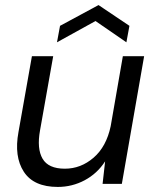

<svg xmlns="http://www.w3.org/2000/svg" viewBox="-20 -726 615 758"><path d="M208 12Q113 12 74 -48Q35 -108 53 -205L106 -504H190L138 -211Q125 -139 148 -99.5Q171 -60 236 -60Q299 -60 349.5 -103.5Q400 -147 417 -228L465 -504H549L461 0H385L395 -89Q364 -41 314.5 -14.5Q265 12 208 12ZM205 -559 217 -624 369 -706 491 -624 479 -559 357 -643Z"/></svg>

Font: DM Sans Italic
Style: Regular
Weight: 400
Italic angle: -10°
Designer: Colophon Foundry, Jonny Pinhorn
Foundry: Colophon Foundry
Version: Version 4.004; ttfautohint (v1.8.4.7-5d5b)